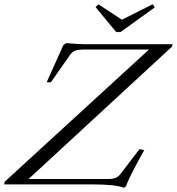

<svg xmlns="http://www.w3.org/2000/svg" viewBox="-78 -872 836 908"><path d="M471.7 -720.2 374 -838.4 387.2 -851.6 498.5 -778.8 644.5 -852.1 653.8 -836.9 491.7 -720.2ZM508.3 16.1Q469.7 0 356.4 0H-58.1L-56.2 -12.2L626.5 -637.7H314Q292 -637.7 278.1 -632.6Q264.2 -627.4 253.9 -613.3L162.6 -482.9H142.6L221.7 -658.7L234.9 -668Q294.4 -663.1 316.9 -663.1H737.8L736.3 -652.3L57.1 -25.4H432.1Q456.1 -25.4 469.2 -31Q482.4 -36.6 492.7 -50.3L581.5 -166.5L604 -162.1Q525.9 -22 518.6 8.3Z"/></svg>

Font: Elstob Light
Style: Italic
Weight: 300
Italic angle: -20°
Designer: Peter S. Baker
Version: Version 1.015